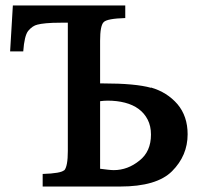

<svg xmlns="http://www.w3.org/2000/svg" viewBox="-20 -682 746 702"><path d="M346 -377H357Q475 -377 532 -361V-362Q591 -345 629 -301Q666 -257 666 -191Q666 -113 609 -56Q553 0 419 0H136V-46Q203 -48 215 -60V-59Q228 -74 228 -130V-599H202Q170 -599 149 -597Q128 -595 117 -592Q99 -588 83 -569Q69 -551 65 -494H17L27 -662H438V-616Q371 -614 359 -601Q346 -588 346 -533ZM346 -65Q361 -63 374.5 -61.5Q388 -60 396 -60Q447 -60 490 -95Q532 -128 532 -190Q532 -221 520 -244.5Q508 -268 487 -283.5Q466 -299 437 -306.5Q408 -314 374 -314Q366 -314 360 -313.5Q354 -313 346 -312Z"/></svg>

Font: New Athena Unicode
Style: Bold
Weight: 700
Designer: J. Rusten 1997; rev. by R. Hancock 2001, 2002, rev. by D. Mastronarde 2002-2021
Foundry: Society for Classical Studies (formerly American Philological Association)
Version: Version 5.008